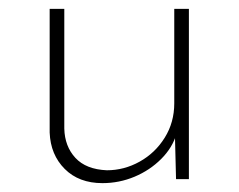

<svg xmlns="http://www.w3.org/2000/svg" viewBox="-20 -404 538 433"><path d="M211 9Q158 9 126 -23Q94 -55 92 -105V-384H125V-114Q126 -74 150 -48Q174 -22 221 -20Q260 -20 295 -39.5Q330 -59 351.5 -93.5Q373 -128 373 -171V-384H406V0H377L374 -119L378 -102Q369 -71 343.5 -45.5Q318 -20 283.5 -5.5Q249 9 211 9Z"/></svg>

Font: Josefin Sans Thin ExtraLight
Style: Regular
Weight: 250
Version: Version 2.001